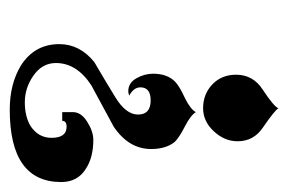

<svg xmlns="http://www.w3.org/2000/svg" viewBox="-117 -408 580 386"><g transform="rotate(-90 173.0 -215.0)"><path d="M215.8 -30.3Q215.8 3.9 185.5 23.4Q151.4 45.9 148.4 54.7Q143.6 46.9 109.4 23.4Q82 4.9 82 -27.3Q82 -53.7 102.1 -75.2Q122.1 -96.7 148.4 -96.7Q176.8 -96.7 196.3 -78.1Q215.8 -59.6 215.8 -30.3ZM140.6 -379.9Q140.6 -371.1 140.6 -358.4Q140.6 -341.8 121.1 -329.6Q101.6 -317.4 85 -317.4Q49.8 -317.4 27.3 -332Q0 -348.6 0 -381.8Q0 -485.4 145.5 -485.4Q197.3 -485.4 234.4 -462.9Q277.3 -435.5 277.3 -385.7Q277.3 -344.7 241.2 -315.4Q206.1 -294.9 170.9 -273.4Q135.7 -252 135.7 -227.5Q135.7 -202.1 164.1 -202.1Q190.4 -202.1 190.4 -222.7Q190.4 -236.3 173.8 -245.1Q178.7 -247.1 182.6 -247.1Q199.2 -247.1 208.5 -231Q217.8 -214.8 217.8 -197.3Q217.8 -168.9 202.1 -153.3Q193.4 -144.5 168 -132.8Q146.5 -122.1 140.6 -111.3Q133.8 -122.1 111.8 -133.3Q89.8 -144.5 81.1 -153.3Q66.4 -170.9 66.4 -201.2Q66.4 -246.1 111.3 -276.4Q152.3 -298.8 194.3 -321.3Q239.3 -350.6 239.3 -392.6Q239.3 -419.9 214.4 -437.5Q189.5 -455.1 160.2 -455.1Q131.8 -455.1 112.3 -443.4Q88.9 -427.7 88.9 -401.4Q88.9 -371.1 111.3 -371.1Q123 -371.1 123 -379.9Z"/></g></svg>

Font: Ponnala
Style: Regular
Weight: 400
Designer: Appaji Ambarisha Darbha
Version: Version 1.0.3